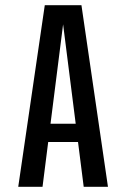

<svg xmlns="http://www.w3.org/2000/svg" viewBox="-20 -720 490 740"><path d="M115.1 -243.1H331.3V-172.6H115.1ZM302.6 0 221.7 -638H224.7L143.9 0H50.3L152.6 -700H293.9L396.1 0Z"/></svg>

Font: League Mono Thin Condensed
Style: Regular
Weight: 100
Width: 1
Designer: Tyler Finck
Foundry: The League of Moveable Type / Tyler Finck
Version: Version 2.300;RELEASE